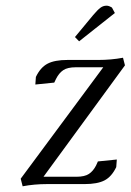

<svg xmlns="http://www.w3.org/2000/svg" viewBox="-20 -651 462 679"><path d="M53.2 -19 345.2 -413.1H248Q218.8 -413.1 203.6 -402.8Q188.5 -392.6 178.2 -372.1L171.9 -358.9L105 -352.1L106.9 -378.9Q123 -412.6 148.2 -425.8Q173.3 -439 219.2 -439H328.1Q373 -439 415 -446.8L421.9 -419.9L133.8 -25.9H250Q279.3 -25.9 294.4 -35.9Q309.6 -45.9 319.8 -65.9L326.2 -80.1L393.1 -86.9L391.1 -60.1Q375 -26.4 349.9 -13.2Q324.7 0 278.8 0H146Q101.1 0 60.1 7.8ZM245.1 -520 309.1 -597.2Q325.2 -616.2 335 -623.5Q344.7 -630.9 356.9 -630.9Q361.3 -630.9 366 -629.2Q370.6 -627.4 373 -626L376 -624L386.2 -605L259.8 -504.9Z"/></svg>

Font: Dehuti Alt
Style: Italic
Weight: 400
Version: Version 1.2